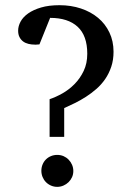

<svg xmlns="http://www.w3.org/2000/svg" viewBox="-20 -707 526 739"><path d="M417 -507.8Q417 -476.1 408.2 -450Q399.4 -423.8 384.8 -402.6Q370.1 -381.3 350.8 -364.5Q331.5 -347.7 310.5 -334.2Q289.6 -320.8 267.8 -310.1Q246.1 -299.3 227.1 -291V-180.2H170.9V-325.2Q194.3 -333 220 -347.4Q245.6 -361.8 266.8 -383.3Q288.1 -404.8 302 -433.8Q315.9 -462.9 315.9 -500Q315.9 -569.8 278.8 -604Q241.7 -638.2 172.9 -638.2L131.8 -536.1Q127.4 -535.6 124 -535.6Q121.1 -535.2 118.7 -535.2H115.2Q101.6 -535.2 89.6 -538.1Q77.6 -541 68.8 -547.6Q60.1 -554.2 54.9 -564.5Q49.8 -574.7 49.8 -588.9Q49.8 -606.4 59.3 -624Q68.8 -641.6 88.6 -655.5Q108.4 -669.4 138.2 -678.2Q168 -687 209 -687Q253.4 -687 291.5 -674.3Q329.6 -661.6 357.4 -638.4Q385.3 -615.2 401.1 -582Q417 -548.8 417 -507.8ZM262.2 -48.8Q262.2 -36.1 257.3 -25.1Q252.4 -14.2 243.9 -5.9Q235.4 2.4 224.1 7.3Q212.9 12.2 200.2 12.2Q187.5 12.2 176.3 7.3Q165 2.4 156.7 -6.1Q148.4 -14.6 143.8 -25.9Q139.2 -37.1 139.2 -49.8Q139.2 -62.5 143.8 -73.7Q148.4 -85 156.7 -93.3Q165 -101.6 176.3 -106.2Q187.5 -110.8 200.2 -110.8Q213.4 -110.8 224.6 -106Q235.8 -101.1 244.1 -92.5Q252.4 -84 257.3 -72.8Q262.2 -61.5 262.2 -48.8Z"/></svg>

Font: Charis SIL CyrE
Style: Regular
Weight: 400
Foundry: SIL International
Version: Version 5.000